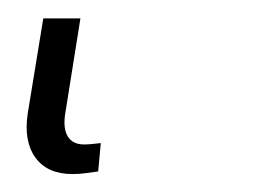

<svg xmlns="http://www.w3.org/2000/svg" viewBox="-20 29 279 212"><path d="M60.1 221.2Q32.2 221.2 19 202.9Q5.9 184.6 10.7 153.8L27.8 49.3H68.8L52.2 153.3Q49.3 170.4 54.7 179.4Q60.1 188.5 72.8 188.5Q77.1 188.5 81.8 188Q86.4 187.5 91.3 187L88.4 218.3Q82.5 219.2 74.7 220.2Q66.9 221.2 60.1 221.2Z"/></svg>

Font: Inter 17pt ExtraLight
Style: Italic
Weight: 250
Italic angle: -9.3988°
Version: Version 4.001;git-66647c0bb